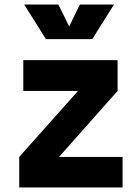

<svg xmlns="http://www.w3.org/2000/svg" viewBox="-20 -829 605 849"><path d="M65 0ZM522 -135V0H65V-135L325 -427H83V-563H500V-427L241 -135ZM484 -809 388 -656H183L87 -809H238L286 -712L333 -809Z"/></svg>

Font: Biryani ExtraBold
Style: Regular
Weight: 800
Designer: Dan Reynolds and Mathieu Reguer
Foundry: Dan Reynolds and Mathieu Reguer
Version: Version 1.004; ttfautohint (v1.1) -l 5 -r 5 -G 72 -x 0 -D la